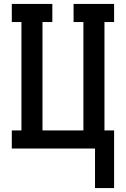

<svg xmlns="http://www.w3.org/2000/svg" viewBox="-20 -755 640 976"><path d="M463 201V0H40V-92H89V-643H40V-735H246V-643H196V-92H404V-643H354V-735H560V-643H511V-92H560V201Z"/></svg>

Font: Iosevka Etoile Semibold
Style: Regular
Weight: 600
Designer: Belleve Invis
Foundry: Belleve Invis
Version: Version 22.1.2; ttfautohint (v1.8.4)